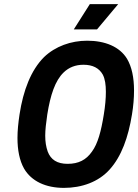

<svg xmlns="http://www.w3.org/2000/svg" viewBox="-20 -906 672 934"><path d="M339 -763H452L555 -886H417ZM291 8C378 8 459 -21 513 -81C571 -145 604 -238 622 -349C629 -391 632 -430 632 -466C632 -529 621 -581 598 -620C562 -679 491 -708 404 -708C326 -708 249 -681 194 -628C131 -565 93 -467 75 -349C69 -309 65 -271 65 -235C65 -176 75 -125 97 -86C133 -24 203 8 291 8ZM309 -109C258 -109 227 -129 212 -169C204 -192 200 -216 200 -246C200 -274 204 -308 210 -349C225 -443 248 -514 290 -554C315 -578 347 -591 386 -591C431 -591 462 -575 480 -543C491 -522 495 -494 495 -459C495 -428 492 -391 485 -349C472 -268 456 -207 427 -168C399 -128 362 -109 309 -109Z"/></svg>

Font: Arthouse Owned
Style: Bold Italic
Weight: 700
Italic angle: -10°
Designer: Jeremy Tribby
Foundry: Tribby Type
Version: Version 1.000;PS 001.000;hotconv 1.0.88;makeotf.lib2.5.64775